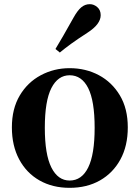

<svg xmlns="http://www.w3.org/2000/svg" viewBox="-20 -884 670 921"><path d="M314 17Q232 17 169.5 -18.5Q107 -54 72 -119.5Q37 -185 37 -273Q37 -362 74.5 -425.5Q112 -489 175.5 -523Q239 -557 314 -557Q391 -557 454 -523.5Q517 -490 555 -426.5Q593 -363 593 -273Q593 -184 557.5 -119Q522 -54 459.5 -18.5Q397 17 314 17ZM314 -18Q372 -18 403 -80.5Q434 -143 434 -271Q434 -400 403 -461.5Q372 -523 314 -523Q258 -523 226.5 -461.5Q195 -400 195 -271Q195 -143 226.5 -80.5Q258 -18 314 -18ZM246 -649Q264 -679 283.5 -712.5Q303 -746 333 -800Q352 -834 370 -849Q388 -864 411 -864Q430 -864 446.5 -850Q463 -836 463 -811Q463 -790 447.5 -769Q432 -748 398 -726Q350 -695 320.5 -673.5Q291 -652 267 -632Z"/></svg>

Font: Noto Serif JP ExtraLight ExtraBold
Style: Regular
Weight: 800
Version: Version 2.003-H1;hotconv 1.1.1;makeotfexe 2.6.0